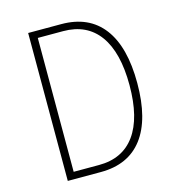

<svg xmlns="http://www.w3.org/2000/svg" viewBox="-116 -901 932 1003"><g transform="rotate(-15 350.0 -400.0)"><path d="M127 0V-800H306Q455 -800 532.5 -698Q610 -596 610 -400Q610 -204 532.5 -102Q455 0 306 0ZM169 -38H306Q434 -38 501 -130.5Q568 -223 568 -400Q568 -577 501 -669.5Q434 -762 306 -762H169Z"/></g></svg>

Font: Martian Mono Thin
Style: Regular
Weight: 100
Monospace: yes
Designer: Roman Shamin
Foundry: Evil Martians
Version: Version 1.000; ttfautohint (v1.8.4.7-5d5b)